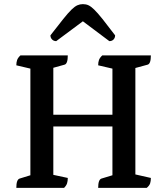

<svg xmlns="http://www.w3.org/2000/svg" viewBox="-20 -909 807 929"><path d="M59 0Q59 -40 75 -45L127 -61V-577L59 -593Q59 -608 63 -619Q67 -630 79 -641H308Q308 -600 292 -596L238 -581V-354H524V-577L455 -593Q455 -608 459 -619Q463 -630 475 -641H710Q710 -600 694 -596L635 -580V-65L710 -48Q710 -33 706.5 -22Q703 -11 690 0H455Q455 -40 471 -45L524 -61V-297H238V-63L308 -48Q308 -33 304.5 -22Q301 -11 290 0ZM381 -889Q396 -889 408 -883.5Q420 -878 436 -862.5Q452 -847 476 -817Q500 -787 537 -738Q537 -726 529.5 -718Q522 -710 509 -710L381 -806L252 -710Q240 -710 232 -718Q224 -726 224 -738Q262 -787 286 -817Q310 -847 326 -862.5Q342 -878 354.5 -883.5Q367 -889 381 -889Z"/></svg>

Font: Petrona SemiBold
Style: Regular
Weight: 600
Designer: Ringo R. Seeber
Foundry: Ringo R. Seeber
Version: Version 2.001; ttfautohint (v1.8.3)